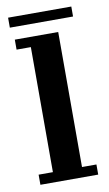

<svg xmlns="http://www.w3.org/2000/svg" viewBox="-74 -643 386 682"><g transform="rotate(-10 119.0 -302.0)"><path d="M15.5 0V-36.5H67V-487.5H15.5V-523.5H172V-36.5H224V0ZM5.5 -568.5V-604.5H233.5V-568.5Z"/></g></svg>

Font: Imbue Thin 10pt SemiBold
Style: Regular
Weight: 600
Version: Version 1.102